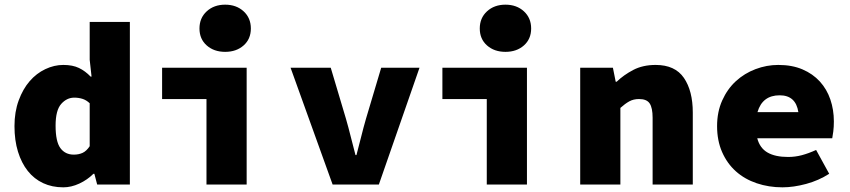

<svg xmlns="http://www.w3.org/2000/svg" viewBox="-20 -790 3640 822"><path d="M251 12Q203 12 164.5 -6Q126 -24 99 -58Q72 -92 57 -140.5Q42 -189 42 -250Q42 -311 60 -360Q78 -409 107 -442.5Q136 -476 174 -494Q212 -512 251 -512Q291 -512 318 -499Q345 -486 368 -462H372L364 -534V-696H536V0H396L384 -46H380Q354 -20 319.5 -4Q285 12 251 12ZM296 -128Q317 -128 333.5 -135.5Q350 -143 364 -164V-348Q349 -362 332.5 -367Q316 -372 298 -372Q266 -372 242 -345Q218 -318 218 -252Q218 -184 238.5 -156Q259 -128 296 -128Z M864 0V-366H674V-500H1036V0ZM944 -568Q896 -568 865 -595.5Q834 -623 834 -668Q834 -713 865 -741.5Q896 -770 944 -770Q992 -770 1023 -741.5Q1054 -713 1054 -668Q1054 -623 1023 -595.5Q992 -568 944 -568Z M1404 0 1224 -500H1396L1461 -282Q1472 -244 1481.5 -205.5Q1491 -167 1502 -126H1506Q1517 -167 1526.5 -205.5Q1536 -244 1547 -282L1612 -500H1776L1602 0Z M2064 0V-366H1874V-500H2236V0ZM2144 -568Q2096 -568 2065 -595.5Q2034 -623 2034 -668Q2034 -713 2065 -741.5Q2096 -770 2144 -770Q2192 -770 2223 -741.5Q2254 -713 2254 -668Q2254 -623 2223 -595.5Q2192 -568 2144 -568Z M2464 0V-500H2604L2616 -440H2620Q2650 -469 2691 -490.5Q2732 -512 2787 -512Q2870 -512 2908 -456.5Q2946 -401 2946 -308V0H2774V-286Q2774 -328 2761.5 -347Q2749 -366 2716 -366Q2692 -366 2674 -356Q2656 -346 2636 -328V0Z M3330 12Q3271 12 3219.5 -5.5Q3168 -23 3130.5 -56.5Q3093 -90 3071.5 -139Q3050 -188 3050 -250Q3050 -311 3072 -360Q3094 -409 3130.5 -442.5Q3167 -476 3214.5 -494Q3262 -512 3312 -512Q3371 -512 3415.5 -493Q3460 -474 3490 -441Q3520 -408 3535 -364Q3550 -320 3550 -270Q3550 -247 3547.5 -227Q3545 -207 3543 -198H3222Q3233 -156 3266 -137Q3299 -118 3354 -118Q3384 -118 3412.5 -125.5Q3441 -133 3474 -148L3530 -46Q3485 -17 3431 -2.5Q3377 12 3330 12ZM3318 -382Q3244 -382 3223 -310H3398Q3387 -382 3318 -382Z"/></svg>

Font: Source Code Pro Black
Style: Regular
Weight: 900
Monospace: yes
Designer: Paul D. Hunt, Teo Tuominen
Foundry: Adobe Systems Incorporated
Version: Version 2.030;PS 1.000;hotconv 16.6.51;makeotf.lib2.5.65220